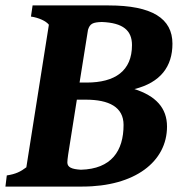

<svg xmlns="http://www.w3.org/2000/svg" viewBox="-25 -687 655 707"><path d="M-5 0H278C472 0 590 -92 590 -221C590 -290 548 -334 470 -359C566 -383 610 -442 610 -526C610 -619 535 -667 375 -667H95L89 -626C117 -622 144 -610 155 -596L72 -71C51 -55 33 -46 0 -41ZM268 -383 299 -577C306 -600 317 -605 350 -606C428 -603 461 -575 461 -521C461 -426 399 -383 294 -383ZM273 -62C239 -64 223 -71 223 -89C223 -95 224 -104 226 -118L258 -320H291C376 -320 430 -293 430 -227C430 -131 385 -65 273 -62Z"/></svg>

Font: Caladea
Style: Bold Italic
Weight: 700
Italic angle: -9°
Designer: Carolina Giovagnoli and Andres Torresi
Foundry: Carolina Giovagnoli & Andres Torresi
Version: Version 1.001;hotconv 1.0.109;makeotfexe 2.5.65596